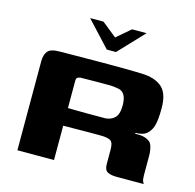

<svg xmlns="http://www.w3.org/2000/svg" viewBox="-95 -732 845 831"><g transform="rotate(15 327.0 -317.0)"><path d="M209 -634H269L335 -581L397 -634H462L355 -521H314ZM348 -155Q348 -155 328.5 -155Q309 -155 279 -154.5Q249 -154 217 -154V0H53V-399Q53 -428 66 -444Q79 -460 119 -460Q134 -460 164 -460.5Q194 -461 233 -461Q272 -461 313.5 -461.5Q355 -462 393 -461.5Q431 -461 459.5 -460.5Q488 -460 501 -459Q555 -454 582 -426.5Q609 -399 609 -337Q609 -281 600.5 -255.5Q592 -230 573 -216Q566 -211 554 -208Q542 -205 527 -205V-201Q534 -201 542.5 -201Q551 -201 557 -200Q595 -193 602.5 -171Q610 -149 610 -125V-37Q610 -18 614 -9.5Q618 -1 619 0H497Q471 0 456.5 -8Q442 -16 442 -42V-108Q442 -139 428.5 -147Q415 -155 381 -155ZM217 -233Q228 -233 250.5 -232.5Q273 -232 300 -232Q327 -232 349.5 -232Q372 -232 382 -232Q406 -232 424.5 -247.5Q443 -263 443 -306Q443 -336 432.5 -353Q422 -370 398 -372Q384 -375 360.5 -375Q337 -375 311.5 -375Q286 -375 265 -374.5Q244 -374 234 -374Q232 -374 224.5 -371Q217 -368 217 -356Z"/></g></svg>

Font: r_Genos
Style: Bold
Weight: 700
Designer: Robert E. Leuschke
Foundry: Robert E. Leuschke
Version: Version 2.000;June 29, 2024;FontCreator 14.0.0.2814 32-bit